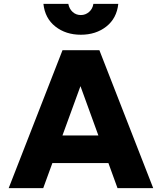

<svg xmlns="http://www.w3.org/2000/svg" viewBox="-20 -975 839 995"><path d="M622 -130H176V-273H622ZM774 0H589L375 -589H419L204 0H25L304 -715H495ZM399 -795Q321 -795 267 -837.5Q213 -880 205 -955H334Q339 -929 356.5 -913Q374 -897 399 -897Q423 -897 441.5 -913Q460 -929 464 -955H593Q585 -880 531 -837.5Q477 -795 399 -795Z"/></svg>

Font: Wix Madefor Display ExtraBold
Style: Regular
Weight: 800
Designer: Dalton Maag Ltd
Foundry: Dalton Maag Ltd
Version: Version 3.100